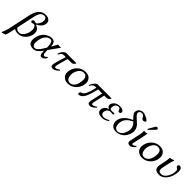

<svg xmlns="http://www.w3.org/2000/svg" viewBox="341 -2278 4097 4097"><g transform="rotate(45 2389.0 -230.0)"><path d="M140.1 61Q119.1 162.1 100.1 207L10.3 237.8L2.4 220.2Q40 157.2 70.8 9.8L164.1 -429.2Q191.9 -561 252.2 -629.6Q312.5 -698.2 415.5 -698.2Q481 -698.2 521.2 -660.4Q561.5 -622.6 547.4 -556.2Q527.3 -460.9 403.3 -401.9Q414.6 -397.9 421.6 -395Q428.7 -392.1 442.4 -385.5Q456.1 -378.9 465.3 -371.1Q474.6 -363.3 486.1 -352.3Q497.6 -341.3 504.2 -326.9Q510.7 -312.5 515.9 -294.7Q521 -276.9 520.5 -253.7Q520 -230.5 514.2 -204.1Q495.6 -117.2 427 -53.7Q358.4 9.8 274.9 9.8Q191.4 9.8 157.7 -21.5ZM169.9 -80.1Q196.8 -23.9 275.9 -23.9Q312 -23.9 345.9 -54.9Q379.9 -85.9 399.4 -124.8Q418.9 -163.6 426.3 -200.2Q432.6 -239.3 433.3 -276.4Q434.1 -313.5 416.7 -343.3Q399.4 -373 365.7 -379.9Q332.5 -364.7 314.5 -365.2Q299.3 -365.2 290.3 -375.7Q281.2 -386.2 284.7 -402.8Q287.1 -415.5 297.9 -424.3Q308.6 -433.1 319.8 -433.1Q346.2 -433.1 377.4 -420.9Q406.7 -426.3 432.4 -467.3Q458 -508.3 466.3 -545.9Q477.1 -595.2 459.2 -629.2Q441.4 -663.1 397.9 -663.1Q378.9 -663.1 362.3 -657.5Q345.7 -651.9 325 -635.5Q304.2 -619.1 286.6 -582.3Q269 -545.4 257.3 -490.2Z M964.4 -190.9 965.8 -132.8Q968.3 -50.8 1004.4 -50.8Q1023.4 -50.8 1035.6 -58.3Q1047.9 -65.9 1065.4 -87.9L1090.3 -79.1Q1063.5 -31.2 1038.3 -10.7Q1013.2 9.8 980.5 9.8Q925.3 9.8 922.9 -90.8L922.4 -129.9Q868.7 -55.2 824 -22.7Q779.3 9.8 728.5 9.8Q635.7 9.8 602.3 -44.7Q568.8 -99.1 589.4 -195.8Q600.6 -248.5 623.5 -291.5Q646.5 -334.5 674.3 -361.3Q702.1 -388.2 735.4 -406.2Q768.6 -424.3 798.8 -431.6Q829.1 -439 857.9 -439Q890.6 -439 913.3 -424.1Q936 -409.2 945.3 -387.9Q954.6 -366.7 959 -345.2Q963.4 -323.7 962.9 -309.1L962.4 -293.9L1043.9 -434.1Q1051.3 -434.1 1067.4 -431.6Q1083.5 -429.2 1090.8 -429.2Q1098.6 -429.2 1114 -431.6Q1129.4 -434.1 1135.7 -434.1ZM920.9 -222.2 920.4 -243.2Q918.5 -322.8 902.6 -361.3Q886.7 -399.9 844.7 -399.9Q792 -399.9 744.4 -350.8Q696.8 -301.8 679.2 -219.2Q668.5 -164.1 668.7 -121.8Q668.9 -79.6 687.5 -54.2Q706.1 -28.8 741.7 -28.8Q809.1 -28.8 896 -181.2Z M1295.9 -429.2H1592.8L1601.1 -417Q1579.6 -388.2 1561.3 -374.5Q1543 -360.8 1517.1 -360.8H1405.3Q1352.1 -185.5 1335 -106Q1321.3 -41 1353 -41Q1395 -41 1450.2 -86.9L1465.3 -68.8Q1385.3 12.2 1329.1 12.2Q1286.1 12.2 1270.5 -9Q1254.9 -30.3 1266.1 -83Q1286.6 -179.2 1347.2 -360.8H1291.5Q1255.9 -360.8 1237.5 -345.9Q1219.2 -331.1 1190.9 -283.2L1168.9 -288.1Q1179.7 -319.8 1195.6 -348.9Q1211.4 -377.9 1239 -403.6Q1266.6 -429.2 1295.9 -429.2Z M1601.1 -205.1Q1623 -308.1 1698.5 -373.5Q1773.9 -439 1871.6 -439Q1917 -439 1951.7 -425.5Q1986.3 -412.1 2005.6 -389.6Q2024.9 -367.2 2036.4 -338.1Q2047.9 -309.1 2047.1 -277.3Q2046.4 -245.6 2041 -213.9Q2032.2 -172.9 2009.5 -133.5Q1986.8 -94.2 1953.1 -62Q1919.4 -29.8 1872.8 -10Q1826.2 9.8 1774.4 9.8Q1708 9.8 1663.6 -21.2Q1619.1 -52.2 1604.2 -100.6Q1589.4 -148.9 1601.1 -205.1ZM1856 -397.9Q1795.4 -397.9 1753.2 -348.6Q1710.9 -299.3 1695.8 -228Q1687.5 -199.2 1690.2 -164.8Q1692.9 -130.4 1701.4 -100.6Q1710 -70.8 1735.1 -50.8Q1760.3 -30.8 1796.9 -30.8Q1815.9 -30.8 1835.9 -38.3Q1856 -45.9 1877.7 -62.3Q1899.4 -78.6 1917.7 -110.8Q1936 -143.1 1945.3 -187Q1989.7 -397.9 1856 -397.9Z M2653.3 -429.2 2661.6 -417Q2640.1 -387.7 2622.3 -374.3Q2604.5 -360.8 2578.1 -360.8H2507.8Q2497.1 -324.7 2450.7 -106Q2437 -41 2468.8 -41Q2483.9 -41 2511.2 -51Q2538.6 -61 2568.4 -85.9L2583 -69.8Q2504.9 12.2 2450.7 12.2Q2400.4 12.2 2386.5 -11Q2372.6 -34.2 2384.8 -91.8Q2409.2 -206.1 2445.8 -360.8H2321.8Q2281.7 -173.3 2231 -80.6Q2180.2 12.2 2108.9 12.2Q2097.2 12.2 2088.6 4.2Q2080.1 -3.9 2084 -22Q2086.4 -33.2 2097.9 -47.9Q2109.4 -62.5 2127.4 -65.9Q2139.6 -68.4 2148.2 -72.5Q2156.7 -76.7 2173.1 -94.5Q2189.5 -112.3 2203.4 -141.1Q2217.3 -169.9 2235.4 -226.8Q2253.4 -283.7 2270 -360.8H2252Q2213.9 -360.8 2185.5 -342.3Q2157.2 -323.7 2135.3 -282.2L2115.7 -285.2Q2133.8 -336.9 2170.9 -383.1Q2208 -429.2 2244.6 -429.2Z M2746.1 -121.1Q2737.3 -79.6 2757.8 -51.8Q2778.3 -23.9 2822.3 -23.9Q2881.3 -23.9 2956.1 -68.8L2966.8 -49.8Q2890.1 10.3 2804.2 9.8Q2764.6 9.8 2736.1 1.5Q2707.5 -6.8 2693.4 -20.3Q2679.2 -33.7 2670.7 -50.5Q2662.1 -67.4 2663.3 -84.7Q2664.6 -102.1 2666.5 -118.2Q2683.6 -198.2 2783.7 -229Q2748 -244.1 2734.4 -265.1Q2720.7 -286.1 2728.5 -321.8Q2731.9 -338.4 2743.7 -357.2Q2755.4 -376 2775.9 -395Q2796.4 -414.1 2830.6 -426.5Q2864.7 -439 2906.2 -439Q2962.4 -439 2997.3 -417Q3032.2 -395 3026.4 -367.2Q3022.5 -347.7 3009.3 -338.9Q2996.1 -330.1 2983.4 -330.1Q2973.1 -330.1 2965.8 -335.4Q2958.5 -340.8 2955.6 -346.4Q2952.6 -352.1 2948.2 -362.8Q2945.3 -373 2942.4 -379.9Q2939.5 -386.7 2933.6 -394.5Q2927.7 -402.3 2918 -406.2Q2908.2 -410.2 2894 -410.2Q2865.2 -410.2 2837.4 -389.4Q2809.6 -368.7 2800.3 -324.2Q2790 -276.4 2807.1 -258.8Q2824.2 -241.2 2861.3 -241.2L2885.7 -243.7Q2910.2 -246.1 2913.6 -246.1Q2927.7 -246.1 2934.1 -241Q2940.4 -235.8 2938.5 -227.1Q2934.1 -206.1 2903.8 -206.1Q2899.9 -206.1 2879.4 -209Q2858.9 -211.9 2854.5 -211.9Q2812.5 -211.9 2783.7 -187.5Q2754.9 -163.1 2746.1 -121.1Z M3313.5 -430.2 3301.3 -441.9Q3248 -494.6 3229.2 -528.6Q3210.4 -562.5 3218.8 -600.1Q3228.5 -645.5 3264.4 -671.9Q3300.3 -698.2 3346.7 -698.2Q3394 -698.2 3464.8 -661.1Q3480.5 -652.3 3487.8 -647.9Q3495.1 -643.6 3507.8 -634.8Q3520.5 -626 3525.9 -618.7Q3531.2 -611.3 3529.8 -605Q3525.9 -585.9 3509.5 -577.4Q3493.2 -568.8 3478 -568.8Q3438.5 -568.8 3417.5 -612.8Q3392.6 -664.6 3347.7 -665Q3283.7 -665 3272.5 -613.8Q3267.6 -591.3 3286.1 -565.4Q3304.7 -539.6 3355 -493.2L3414.6 -439.9Q3461.9 -399.9 3483.9 -342.8Q3505.4 -283.7 3492.7 -224.1Q3480 -165.5 3451.7 -119.1Q3423.3 -72.8 3386.2 -45.4Q3349.1 -18.1 3308.6 -4.2Q3268.1 9.8 3227.1 9.8Q3136.7 9.8 3095.2 -48.6Q3053.7 -106.9 3072.3 -192.9Q3081.1 -234.9 3106.7 -273.4Q3132.3 -312 3167.7 -341.6Q3203.1 -371.1 3239.5 -392.8Q3275.9 -414.6 3313.5 -430.2ZM3337.4 -407.2Q3178.2 -335.9 3151.9 -210.9Q3143.6 -180.7 3146 -147Q3148.4 -113.3 3157 -85.2Q3165.5 -57.1 3188.5 -38.6Q3211.4 -20 3244.6 -20Q3266.6 -20 3287.8 -27.6Q3309.1 -35.2 3333.5 -54.2Q3357.9 -73.2 3378.4 -113.8Q3398.9 -154.3 3411.1 -211.9Q3419.9 -252.4 3407.2 -301.5Q3394.5 -350.6 3364.3 -380.9Z M3784.2 -683.1Q3799.8 -683.1 3810.8 -672.9Q3821.8 -662.6 3818.8 -647.9Q3816.4 -637.2 3809.1 -629.9L3690.9 -507.8Q3683.1 -500 3677.2 -500Q3671.4 -500 3668.2 -503.9Q3665 -507.8 3666 -513.2Q3666.5 -516.6 3670.4 -522.9L3752.4 -666Q3762.2 -683.1 3784.2 -683.1ZM3632.3 -321.8Q3647.5 -391.6 3637.2 -429.2L3639.6 -431.2Q3651.4 -429.2 3683.1 -429.2Q3708 -429.2 3735.4 -439Q3723.6 -375 3716.8 -342.8L3663.1 -90.8Q3657.2 -68.4 3659.9 -57.1Q3662.6 -45.9 3676.8 -45.9Q3711.4 -45.9 3752.4 -86.9L3770 -69.8Q3744.1 -37.1 3711.4 -12.5Q3678.7 12.2 3649.4 12.2Q3607.9 12.2 3589.4 -10Q3570.8 -32.2 3579.1 -70.8Z M3841.3 -205.1Q3863.3 -308.1 3938.7 -373.5Q4014.2 -439 4111.8 -439Q4157.2 -439 4191.9 -425.5Q4226.6 -412.1 4245.8 -389.6Q4265.1 -367.2 4276.6 -338.1Q4288.1 -309.1 4287.4 -277.3Q4286.6 -245.6 4281.2 -213.9Q4272.5 -172.9 4249.8 -133.5Q4227.1 -94.2 4193.4 -62Q4159.7 -29.8 4113 -10Q4066.4 9.8 4014.6 9.8Q3948.2 9.8 3903.8 -21.2Q3859.4 -52.2 3844.5 -100.6Q3829.6 -148.9 3841.3 -205.1ZM4096.2 -397.9Q4035.6 -397.9 3993.4 -348.6Q3951.2 -299.3 3936 -228Q3927.7 -199.2 3930.4 -164.8Q3933.1 -130.4 3941.7 -100.6Q3950.2 -70.8 3975.3 -50.8Q4000.5 -30.8 4037.1 -30.8Q4056.2 -30.8 4076.2 -38.3Q4096.2 -45.9 4117.9 -62.3Q4139.6 -78.6 4158 -110.8Q4176.3 -143.1 4185.5 -187Q4230 -397.9 4096.2 -397.9Z M4494.1 -251 4481 -189Q4474.1 -157.7 4471.4 -137.2Q4468.8 -116.7 4470 -95.2Q4471.2 -73.7 4479.5 -61.5Q4487.8 -49.3 4505.1 -41.7Q4522.5 -34.2 4549.8 -34.2Q4611.8 -34.2 4659.4 -95.2Q4707 -156.2 4724.1 -236.8Q4731.4 -271 4731.9 -294.9Q4732.4 -318.8 4725.8 -333Q4719.2 -347.2 4712.6 -353.8Q4706.1 -360.4 4693.8 -368.2Q4664.1 -386.7 4669.4 -414.1Q4672.4 -426.3 4684.6 -434.1Q4696.8 -441.9 4709.5 -441.9Q4754.9 -441.9 4771 -390.4Q4787.1 -338.9 4768.6 -249Q4742.2 -126 4673.6 -58.1Q4605 9.8 4531.7 9.8Q4480.5 9.8 4448 -3.7Q4415.5 -17.1 4403.1 -41.3Q4390.6 -65.4 4388.9 -99.1Q4387.2 -132.8 4397.5 -172.9L4410.6 -234.9Q4436.5 -357.9 4438 -411.1L4440.4 -414.1Q4450.2 -414.6 4460 -416.3Q4469.7 -418 4476.6 -419.4Q4483.4 -420.9 4493.2 -424.1Q4502.9 -427.2 4507.1 -428.7Q4511.2 -430.2 4521.5 -434.1Q4531.7 -438 4534.7 -439Q4543.9 -439 4542 -429.2Q4515.6 -353 4494.1 -251Z"/></g></svg>

Font: Linux Biolinum O
Style: Italic
Weight: 400
Italic angle: -12°
Designer: Philipp H. Poll
Foundry: Philipp H. Poll
Version: Version 1.1.3